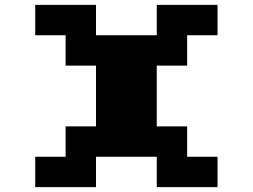

<svg xmlns="http://www.w3.org/2000/svg" viewBox="-20 -770 1040 790"><path d="M125 -750H375V-625H625V-750H875V-625H750V-500H625V-250H750V-125H875V0H625V-125H375V0H125V-125H250V-250H375V-500H250V-625H125Z"/></svg>

Font: Dogica Pixel
Style: Bold
Weight: 700
Designer: Roberto Mocci
Version: Version 001.000